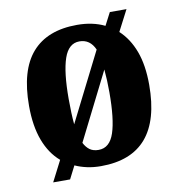

<svg xmlns="http://www.w3.org/2000/svg" viewBox="-72 -642 697 749"><g transform="rotate(-10 276.0 -268.0)"><path d="M121 -42Q81 -76 59.5 -133Q38 -190 38 -270Q38 -411 98.5 -480Q159 -549 277 -549Q339 -549 386 -526L412 -576H478L435 -493Q473 -458 493.5 -403Q514 -348 514 -270Q514 10 274 10Q245 10 219.5 4.5Q194 -1 172 -11L146 40H79ZM336 -441Q317 -484 275 -484Q232 -484 213.5 -430Q195 -376 195 -270Q195 -241 196 -215.5Q197 -190 199 -169ZM276 -54Q320 -54 338 -108Q356 -162 356 -268Q356 -293 355 -315.5Q354 -338 352 -359L218 -92Q228 -73 241.5 -63.5Q255 -54 276 -54Z"/></g></svg>

Font: Noto Serif Bengali Condensed ExtraBold
Style: Regular
Weight: 800
Width: 3
Designer: Juan Bruce, Universal Thirst, Indian Type Foundry and the Monotype Design Team.
Foundry: Monotype Imaging Inc.
Version: Version 2.003; ttfautohint (v1.8.4.7-5d5b)